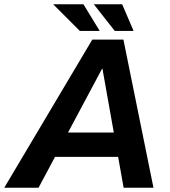

<svg xmlns="http://www.w3.org/2000/svg" viewBox="-59 -887 804 907"><path d="M-39 0 377 -700H524L666 0H525L425 -562H423L123 0ZM141 -146 165 -261H565L541 -146ZM318 -741 192 -867H335L412 -741ZM483 -741 384 -867H518L572 -741Z"/></svg>

Font: REM Medium
Style: Italic
Weight: 500
Italic angle: -11°
Designer: Octavio Pardo
Foundry: Ashler Design
Version: Version 1.005;gftools[0.9.28]